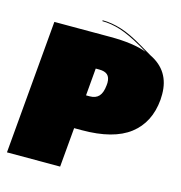

<svg xmlns="http://www.w3.org/2000/svg" viewBox="-117 -916 965 1022"><g transform="rotate(15 365.5 -405.5)"><path d="M731 -512Q731 -492 730 -482Q719 -354 630 -285.5Q541 -217 367 -217H325L306 0H13L77 -736H386Q512 -736 587 -708L550 -730Q475 -773 423 -789.5Q371 -806 323 -806V-811Q373 -811 427.5 -794Q482 -777 557 -732L618 -696Q731 -641 731 -512ZM433 -482Q434 -487 434 -496Q434 -526 419 -539.5Q404 -553 373 -553H354L341 -402H361Q394 -402 411.5 -421Q429 -440 433 -482Z"/></g></svg>

Font: FFF_HK Layer Front
Style: Regular
Weight: 400
Italic angle: -5°
Designer: bBox Type GmbH
Foundry: bBox Type GmbH
Version: Version 0.002